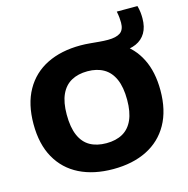

<svg xmlns="http://www.w3.org/2000/svg" viewBox="-126 -1009 1116 1140"><g transform="rotate(-15 432.0 -439.0)"><path d="M432 10Q312.5 10 225 -33.5Q137.5 -77 89.8 -161.8Q42 -246.5 42 -370Q42 -493.5 89.8 -578.2Q137.5 -663 225 -706.5Q312.5 -750 432 -750Q460.5 -750 489.5 -747.2Q518.5 -744.5 546.5 -742Q574.5 -739.5 599 -739.5Q649.5 -739.5 674.8 -757Q700 -774.5 700 -818Q700 -833 698.5 -849.2Q697 -865.5 692.5 -888H819.5Q825.5 -866 827.5 -847.8Q829.5 -829.5 829.5 -811Q829.5 -757 808.5 -721.5Q787.5 -686 749.2 -669Q711 -652 659 -652L665.5 -690Q740.5 -645.5 781.2 -564.5Q822 -483.5 822 -370Q822 -247 774.2 -162.2Q726.5 -77.5 639 -33.8Q551.5 10 432 10ZM432 -149Q491 -149 532.2 -172.2Q573.5 -195.5 595 -243.8Q616.5 -292 616.5 -366.5Q616.5 -444 594.5 -493.8Q572.5 -543.5 531.2 -567.2Q490 -591 432 -591Q374 -591 332.5 -568Q291 -545 269 -497Q247 -449 247 -373.5Q247 -295 268.8 -245.2Q290.5 -195.5 331.8 -172.2Q373 -149 432 -149Z"/></g></svg>

Font: Encode Sans SemiExpanded ExtraBold
Style: Regular
Weight: 800
Width: 6
Designer: Multiple Designers
Foundry: Impallari Type
Version: Version 3.002